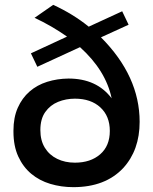

<svg xmlns="http://www.w3.org/2000/svg" viewBox="-20 -767 630 792"><path d="M282.5 5Q232.5 5 187.5 -8.5Q142.5 -22 108.8 -50.2Q75 -78.5 55.2 -121.8Q35.5 -165 35.5 -224V-228.5Q35.5 -282 53.2 -322.2Q71 -362.5 102 -389.5Q133 -416.5 174.5 -429.5Q216 -442.5 262.5 -443Q379 -443 440.5 -361.5Q416.5 -476.5 310 -572.5L134 -491.5L107.5 -547L256.5 -616Q192.5 -661 122.5 -693.5L199.5 -747Q282 -709 346 -657L484 -720.5L510.5 -665L396.5 -613Q556 -453 556 -264.5Q556 -147.5 488 -73.5Q414 5 282.5 5ZM289 -96Q353.5 -96 393.2 -130.5Q433 -165 433 -227Q433 -288 394 -324Q355 -360 289 -360Q252 -360 219.5 -346.8Q187 -333.5 166.8 -305Q146.5 -276.5 146.5 -230.5Q146.5 -187.5 165 -157.5Q183.5 -127.5 215.8 -111.8Q248 -96 289 -96Z"/></svg>

Font: Argentum Novus Medium
Style: Regular
Weight: 500
Designer: Julieta Ulanovsky (font) & Cristiano Sobral (main changes)
Foundry: Julieta Ulanovsky (font) & Cristiano Sobral (main changes)
Version: Version 3.00;November 27, 2020;FontCreator 13.0.0.2655 64-bi